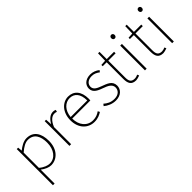

<svg xmlns="http://www.w3.org/2000/svg" viewBox="68 -1694 2891 2891"><g transform="rotate(-45 1513.5 -248.0)"><path d="M105 243H141V46V-53C197 -11 252 13 302 13C428 13 536 -92 536 -271C536 -434 467 -540 324 -540C258 -540 195 -500 143 -459H141L135 -527H105ZM305 -20C263 -20 203 -39 141 -91V-416C208 -474 267 -507 321 -507C450 -507 498 -405 498 -271C498 -124 417 -20 305 -20Z M700 0H736V-364C777 -468 835 -505 882 -505C903 -505 912 -503 929 -496L938 -529C920 -538 905 -540 887 -540C824 -540 773 -492 738 -428H736L730 -527H700Z M1223 13C1301 13 1346 -13 1386 -37L1370 -68C1330 -39 1285 -20 1225 -20C1101 -20 1020 -122 1020 -261H1406C1408 -275 1408 -286 1408 -297C1408 -453 1331 -540 1209 -540C1092 -540 982 -434 982 -262C982 -90 1090 13 1223 13ZM1020 -294C1031 -427 1115 -507 1209 -507C1308 -507 1373 -437 1373 -294Z M1679 13C1790 13 1851 -55 1851 -133C1851 -236 1760 -262 1676 -294C1613 -318 1553 -342 1553 -405C1553 -457 1593 -507 1680 -507C1735 -507 1772 -485 1807 -459L1828 -486C1791 -518 1735 -540 1682 -540C1573 -540 1516 -476 1516 -403C1516 -312 1602 -282 1682 -253C1744 -231 1814 -200 1814 -131C1814 -71 1769 -20 1681 -20C1603 -20 1554 -50 1510 -88L1487 -59C1534 -20 1600 13 1679 13Z M2110 13C2128 13 2161 4 2192 -7L2180 -37C2161 -28 2133 -20 2113 -20C2036 -20 2021 -67 2021 -135V-494H2177V-527H2021V-681H1990L1986 -527L1902 -522V-494H1986V-140C1986 -48 2012 13 2110 13Z M2308 0H2344V-527H2308ZM2327 -660C2347 -660 2363 -675 2363 -701C2363 -723 2347 -739 2327 -739C2306 -739 2291 -723 2291 -701C2291 -675 2306 -660 2327 -660Z M2689 13C2707 13 2740 4 2771 -7L2759 -37C2740 -28 2712 -20 2692 -20C2615 -20 2600 -67 2600 -135V-494H2756V-527H2600V-681H2569L2565 -527L2481 -522V-494H2565V-140C2565 -48 2591 13 2689 13Z M2887 0H2923V-527H2887ZM2906 -660C2926 -660 2942 -675 2942 -701C2942 -723 2926 -739 2906 -739C2885 -739 2870 -723 2870 -701C2870 -675 2885 -660 2906 -660Z"/></g></svg>

Font: Source Han Sans JP VF
Style: Regular
Weight: 250
Designer: Ryoko NISHIZUKA 西塚涼子 (kana, bopomofo & ideographs); Paul D. Hunt (Latin, Greek & Cyrillic); Sandoll Communications 산돌커뮤니
Foundry: Adobe
Version: Version 2.004;hotconv 1.0.118;makeotfexe 2.5.65603